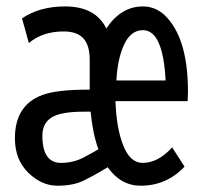

<svg xmlns="http://www.w3.org/2000/svg" viewBox="-20 -572 640 604"><path d="M501 -318.8Q492.7 -477.1 429.7 -477.1Q391.6 -477.1 370.6 -432.1Q349.6 -387.2 346.2 -318.8ZM113.3 -145Q113.3 -59.6 171.9 -59.6Q211.4 -59.6 244.6 -77.4Q277.8 -95.2 289.6 -102.5Q271.5 -151.9 265.1 -220.7H243.7Q170.9 -220.7 142.1 -202.4Q113.3 -184.1 113.3 -145ZM560.5 -47.9Q504.4 12.2 422.4 12.2Q359.9 12.2 318.8 -45.9Q316.9 -44.9 296.6 -32.7Q276.4 -20.5 243.7 -4.2Q210.9 12.2 160.6 12.2Q110.4 12.2 68.6 -29.1Q26.9 -70.3 26.9 -136.7Q26.9 -241.7 113.8 -273.4Q160.2 -290 254.9 -290H262.2V-383.8Q262.2 -429.7 242.2 -451.4Q222.2 -473.1 180.2 -473.1Q113.8 -473.1 70.8 -436.5L49.3 -514.2Q104.5 -551.8 184.6 -551.8Q280.3 -551.8 314.5 -482.4Q360.4 -551.8 429.7 -551.8Q474.6 -551.8 507.3 -514.6Q571.3 -442.9 571.3 -283.7L570.3 -253.9H343.3Q346.2 -168 367.9 -113.8Q389.6 -59.6 428.7 -59.6Q477.5 -59.6 521.5 -108.4Z"/></svg>

Font: Oxygen Mono
Style: Regular
Weight: 400
Designer: Vernon Adams
Foundry: Vernon Adams
Version: Version 0.201; ttfautohint (v0.8) -r 50 -G 200 -x